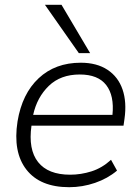

<svg xmlns="http://www.w3.org/2000/svg" viewBox="-20 -771 583 799"><path d="M268 8Q147 8 90 -65Q33 -138 53 -266Q72 -381 141 -445.5Q210 -510 316 -510Q383 -510 427.5 -480.5Q472 -451 490 -398.5Q508 -346 498 -276L494 -248H111Q97 -149 138.5 -96.5Q180 -44 272 -44Q317 -44 361 -58Q405 -72 442 -106L467 -61Q428 -28 375.5 -10Q323 8 268 8ZM312 -461Q232 -461 183 -413.5Q134 -366 118 -293H448Q456 -373 422 -417Q388 -461 312 -461ZM308 -550 167 -751H236L355 -550Z"/></svg>

Font: Mulish Light
Style: Italic
Weight: 300
Italic angle: -9°
Designer: Vernon Adams
Foundry: Vernon Adams
Version: Version 3.603; ttfautohint (v1.8.3)